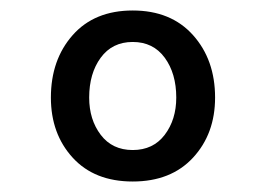

<svg xmlns="http://www.w3.org/2000/svg" viewBox="-20 -458 509 366"><path d="M77 -272Q77 -344 118.5 -391Q160 -438 233 -438Q306 -438 348 -391Q390 -344 390 -272Q390 -203 348 -157.5Q306 -112 233 -112Q160 -112 118.5 -157.5Q77 -203 77 -272ZM316 -272Q316 -318 294 -348Q272 -378 233 -378Q194 -378 172 -348Q150 -318 150 -272Q150 -230 172 -201Q194 -172 233 -172Q272 -172 294 -201Q316 -230 316 -272Z"/></svg>

Font: Martel Sans Light
Style: Regular
Weight: 300
Designer: Dan Reynolds and Mathieu Réguer
Foundry: Dan Reynolds and Mathieu Réguer
Version: Version 1.002; ttfautohint (v1.1) -l 5 -r 5 -G 72 -x 0 -D la